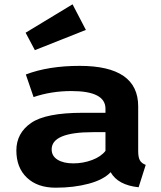

<svg xmlns="http://www.w3.org/2000/svg" viewBox="-20 -855 750 892"><path d="M364 -331H470V-350Q470 -432 312 -432Q218 -432 136 -404L100 -509Q205 -549 350 -549Q622 -549 622 -361V-153Q622 -124 630 -110Q638 -96 657 -89L624 15Q528 5 494 -55Q461 -20 392 -1.5Q323 17 238.5 17Q154 17 105 -29.5Q56 -76 56 -156Q56 -236 124 -283.5Q192 -331 364 -331ZM220 -161Q220 -130 247.5 -113Q275 -96 320.5 -96Q366 -96 407.5 -111.5Q449 -127 470 -154V-241H412Q220 -241 220 -161ZM99 -703 317 -835 379 -716 142 -622Z"/></svg>

Font: Fix15 Mono
Style: Bold
Weight: 700
Designer: Carrois Corporate & Edenspiekermann AG
Foundry: Carrois Corporate GbR & Edenspiekermann AG
Version: Version 3.206